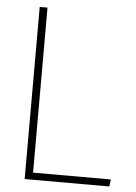

<svg xmlns="http://www.w3.org/2000/svg" viewBox="-53 -769 571 809"><g transform="rotate(5 233.0 -364.0)"><path d="M82 -728H115V-30H444L440 0H82Z"/></g></svg>

Font: Murecho Thin ExtraLight
Style: Regular
Weight: 250
Version: Version 1.010